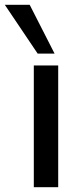

<svg xmlns="http://www.w3.org/2000/svg" viewBox="-66 -775 335 795"><path d="M74 0V-504H175V0ZM90 -553 -46 -755H57L160 -553Z"/></svg>

Font: Mulish SemiBold
Style: Regular
Weight: 600
Designer: Vernon Adams
Foundry: Vernon Adams
Version: Version 3.603; ttfautohint (v1.8.3)